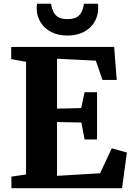

<svg xmlns="http://www.w3.org/2000/svg" viewBox="-20 -990 698 1010"><path d="M117 -72V-665L39 -679V-743H580.5L594 -569.5H519L484 -671L280 -681V-418.5L407 -421.5L425 -505H490.5V-256.5H425L408 -345.5L280 -348V-65L506.5 -78.5L568 -210L647.5 -187.5L622 0H40V-61ZM335 -803Q285 -803 248.8 -822Q212.5 -841 192.8 -873.8Q173 -906.5 173 -947Q173 -953.5 173.5 -959.2Q174 -965 175 -970.5H249Q249 -968 249.5 -964.8Q250 -961.5 250.5 -958Q254 -944 261 -928Q268 -912 285 -900.8Q302 -889.5 335 -889.5Q368 -889.5 385 -900.5Q402 -911.5 409.2 -927.5Q416.5 -943.5 419.5 -958Q420.5 -961.5 420.5 -964.8Q420.5 -968 420.5 -970.5H495Q496 -965 496.2 -959.5Q496.5 -954 496.5 -947.5Q496.5 -907 476.8 -874Q457 -841 420.8 -822Q384.5 -803 335 -803Z"/></svg>

Font: Merriweather 24pt ExtraBold
Style: Regular
Weight: 800
Version: Version 2.100